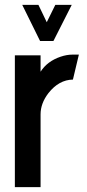

<svg xmlns="http://www.w3.org/2000/svg" viewBox="-20 -768 356 788"><path d="M71.3 -748H137.7L171.9 -676.8L207 -748H274.4L199.2 -599.6H144.5ZM41 0V-541H146.5V-473.6Q173.8 -516.6 228.5 -535.2Q253.9 -543.9 278.3 -543.9H303.7L279.3 -441.4Q221.7 -440.4 178.7 -385.7Q146.5 -343.8 146.5 -298.8V0Z"/></svg>

Font: Post No Bills Colombo
Style: Bold
Weight: 700
Designer: Kosala Senevirathne, Siva Puranthara, Lasantha Premarathna, Tharique Azeez
Foundry: Mooniak
Version: Version 1.220 ; ttfautohint (v1.6)